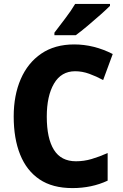

<svg xmlns="http://www.w3.org/2000/svg" viewBox="-20 -951 627 981"><path d="M364 -587Q293 -587 256 -524Q219 -461 219 -355Q219 -244 255.5 -185.5Q292 -127 368 -127Q409 -127 448 -138.5Q487 -150 530 -169V-28Q449 10 350 10Q248 10 182 -34.5Q116 -79 83 -161Q50 -243 50 -356Q50 -464 86 -547Q122 -630 191 -677Q260 -724 359 -724Q460 -724 556 -675L507 -542Q472 -561 436 -574Q400 -587 364 -587ZM542 -921Q524 -903 492.5 -875Q461 -847 427 -818.5Q393 -790 367 -771H258V-784Q283 -817 313.5 -857Q344 -897 364 -931H542Z"/></svg>

Font: Noto Sans Gurmukhi SemiCondensed ExtraBold
Style: Regular
Weight: 800
Width: 4
Designer: Jelle Bosma - Monotype Design Team
Foundry: Monotype Imaging Inc.
Version: Version 2.004; ttfautohint (v1.8.4.7-5d5b)